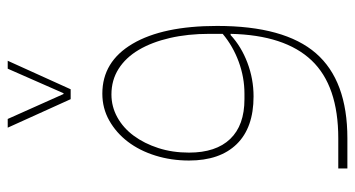

<svg xmlns="http://www.w3.org/2000/svg" viewBox="-226 -432 898 485"><g transform="rotate(-90 222.5 -189.0)"><path d="M40 217H116Q249 217 313 149.5Q377 82 380 -55H377Q348 -28 307 -12.5Q266 3 222 3Q143 3 101.5 -39.5Q60 -82 60 -160Q60 -205 72.5 -245Q85 -285 107.5 -314.5Q130 -344 161 -361.5Q192 -379 229 -379Q310 -379 355 -302.5Q400 -226 400 -89Q400 81 331 160.5Q262 240 116 240H40ZM229 -20Q270 -20 309.5 -34.5Q349 -49 380 -75V-109Q380 -163 369.5 -208.5Q359 -254 339.5 -287Q320 -320 291.5 -338Q263 -356 227 -356Q196 -356 169 -341Q142 -326 122.5 -299.5Q103 -273 91.5 -237.5Q80 -202 80 -160Q80 -92 114.5 -56Q149 -20 215 -20ZM143 -618H165L228 -477H230L292 -618H312L240 -459H215Z"/></g></svg>

Font: IBM Plex Sans Arabic Thin
Style: Regular
Weight: 100
Designer: Mike Abbink, Paul van der Laan, Pieter van Rosmalen, Wael Morcos, Khajak Apelian
Foundry: Bold Monday
Version: Version 1.101